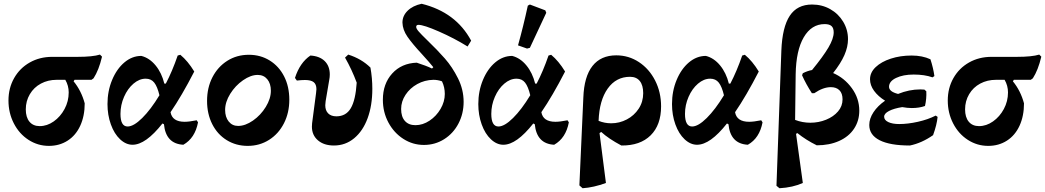

<svg xmlns="http://www.w3.org/2000/svg" viewBox="-20 -763 5552 1020"><path d="M522 -462Q505 -390 477 -347L466 -339H376L371 -331Q412 -281 430 -214Q430 -147 406.5 -95.5Q383 -44 339.5 -16Q296 12 240 12Q181 12 131.5 -20Q82 -52 53.5 -107.5Q25 -163 25 -229Q25 -295 55 -348Q85 -401 138 -431Q191 -461 257 -461H393Q472 -461 511 -473ZM327 -339H281Q235 -339 197.5 -319Q160 -299 138.5 -262.5Q117 -226 117 -182Q117 -140 136.5 -116.5Q156 -93 191 -93Q230 -93 265.5 -118Q301 -143 323 -184Q345 -225 345 -272Q345 -308 327 -339Z M1032 -113Q1016 -29 954 6Q861 1 851 -103L843 -107Q754 6 684 6Q649 6 618 -23Q587 -52 569 -102Q551 -152 551 -210Q551 -279 575.5 -338Q600 -397 641 -431.5Q682 -466 731 -466Q774 -455 806.5 -415.5Q839 -376 853 -319H861Q895 -384 924 -468L938 -472Q978 -439 1012 -383Q945 -253 886 -167Q895 -116 961 -116Q985 -116 1025 -124ZM827 -257Q816 -303 799.5 -324Q783 -345 754 -345Q720 -345 689 -318.5Q658 -292 639 -248.5Q620 -205 620 -158Q620 -91 658 -91Q690 -91 735.5 -136Q781 -181 827 -257Z M1080 -227Q1080 -297 1108.5 -352.5Q1137 -408 1187.5 -440Q1238 -472 1302 -472Q1364 -472 1413 -441.5Q1462 -411 1489.5 -357Q1517 -303 1517 -233Q1517 -164 1488.5 -108Q1460 -52 1409.5 -20Q1359 12 1296 12Q1234 12 1184.5 -18.5Q1135 -49 1107.5 -103.5Q1080 -158 1080 -227ZM1419 -281Q1419 -319 1400 -342Q1381 -365 1349 -365Q1312 -365 1271 -336.5Q1230 -308 1203 -264.5Q1176 -221 1176 -179Q1176 -141 1195 -117.5Q1214 -94 1245 -94Q1283 -94 1324 -122.5Q1365 -151 1392 -195Q1419 -239 1419 -281Z M1637 -90Q1637 -102 1638 -108L1659 -268Q1661 -284 1661 -289Q1661 -315 1646.5 -326.5Q1632 -338 1600 -338Q1581 -338 1557 -335L1547 -349Q1573 -430 1629 -468Q1678 -465 1705 -438.5Q1732 -412 1732 -367Q1732 -353 1729 -338L1710 -226Q1708 -210 1708 -204Q1708 -176 1723.5 -160.5Q1739 -145 1767 -145Q1818 -145 1843.5 -188Q1869 -231 1875 -324Q1849 -394 1813 -457L1830 -473Q1900 -451 1948 -404Q1958 -348 1958 -291Q1958 -203 1933 -135Q1908 -67 1861.5 -28.5Q1815 10 1754 10Q1701 10 1669 -17.5Q1637 -45 1637 -90Z M2191 -620Q2191 -611 2204.5 -595.5Q2218 -580 2250 -549Q2304 -497 2343.5 -452Q2383 -407 2413 -347Q2443 -287 2443 -222Q2443 -159 2415.5 -106.5Q2388 -54 2339.5 -23.5Q2291 7 2232 7Q2173 7 2123 -25Q2073 -57 2043.5 -112Q2014 -167 2014 -233Q2014 -318 2063.5 -372.5Q2113 -427 2194 -430Q2244 -414 2275 -399L2282 -406Q2263 -430 2221 -476Q2170 -531 2144.5 -568Q2119 -605 2118 -643Q2118 -679 2145.5 -706Q2173 -733 2220 -743Q2402 -698 2483 -547L2464 -516Q2393 -560 2312 -595.5Q2231 -631 2203 -631Q2191 -631 2191 -620ZM2343 -264Q2343 -300 2328 -331Q2306 -339 2282 -339Q2236 -338 2197 -316.5Q2158 -295 2134.5 -259.5Q2111 -224 2111 -184Q2111 -143 2131 -120.5Q2151 -98 2187 -98Q2226 -98 2262 -122Q2298 -146 2320.5 -184.5Q2343 -223 2343 -264Z M3002 -113Q2986 -29 2924 6Q2831 1 2821 -103L2813 -107Q2724 6 2654 6Q2619 6 2588 -23Q2557 -52 2539 -102Q2521 -152 2521 -210Q2521 -279 2545.5 -338Q2570 -397 2611 -431.5Q2652 -466 2701 -466Q2744 -455 2776.5 -415.5Q2809 -376 2823 -319H2831Q2865 -384 2894 -468L2908 -472Q2948 -439 2982 -383Q2915 -253 2856 -167Q2865 -116 2931 -116Q2955 -116 2995 -124ZM2797 -257Q2786 -303 2769.5 -324Q2753 -345 2724 -345Q2690 -345 2659 -318.5Q2628 -292 2609 -248.5Q2590 -205 2590 -158Q2590 -91 2628 -91Q2660 -91 2705.5 -136Q2751 -181 2797 -257ZM2732 -522Q2760 -622 2784 -733L2795 -739L2877 -708L2882 -695L2795 -509L2780 -505Z M3281 10Q3213 -26 3174 -62L3165 -56L3199 209Q3134 233 3075 237L3058 222L3079 -245Q3083 -356 3127.5 -412.5Q3172 -469 3254 -469Q3320 -469 3374.5 -433Q3429 -397 3460.5 -335Q3492 -273 3492 -198Q3492 -99 3436.5 -44Q3381 11 3281 10ZM3227 -108Q3271 -108 3310 -128.5Q3349 -149 3373 -185.5Q3397 -222 3397 -268Q3397 -310 3379 -332.5Q3361 -355 3327 -355Q3253 -355 3208.5 -292.5Q3164 -230 3160 -121Q3192 -108 3227 -108Z M4031 -113Q4015 -29 3953 6Q3860 1 3850 -103L3842 -107Q3753 6 3683 6Q3648 6 3617 -23Q3586 -52 3568 -102Q3550 -152 3550 -210Q3550 -279 3574.5 -338Q3599 -397 3640 -431.5Q3681 -466 3730 -466Q3773 -455 3805.5 -415.5Q3838 -376 3852 -319H3860Q3894 -384 3923 -468L3937 -472Q3977 -439 4011 -383Q3944 -253 3885 -167Q3894 -116 3960 -116Q3984 -116 4024 -124ZM3826 -257Q3815 -303 3798.5 -324Q3782 -345 3753 -345Q3719 -345 3688 -318.5Q3657 -292 3638 -248.5Q3619 -205 3619 -158Q3619 -91 3657 -91Q3689 -91 3734.5 -136Q3780 -181 3826 -257Z M4545 -175Q4545 -121 4517 -79Q4489 -37 4437.5 -14Q4386 9 4319 9Q4262 -19 4216 -56L4209 -52L4245 209Q4192 233 4121 237L4105 224L4131 -495Q4136 -619 4175.5 -679Q4215 -739 4294 -739Q4347 -739 4390.5 -714.5Q4434 -690 4459.5 -647.5Q4485 -605 4485 -555Q4485 -514 4466 -470.5Q4447 -427 4406 -375Q4466 -349 4505.5 -294.5Q4545 -240 4545 -175ZM4285 -111Q4329 -111 4368.5 -127Q4408 -143 4432 -171Q4456 -199 4456 -235Q4456 -267 4439.5 -283.5Q4423 -300 4394 -300Q4353 -300 4306 -268H4293Q4262 -316 4241 -363L4245 -374Q4271 -387 4294 -391Q4353 -463 4381 -510.5Q4409 -558 4409 -591Q4409 -614 4397.5 -624.5Q4386 -635 4361 -635Q4291 -635 4250 -565Q4209 -495 4207 -368L4204 -126Q4243 -111 4285 -111Z M4961 -142Q4957 -100 4937 -45Q4877 -3 4814 10Q4708 10 4653 -18Q4598 -46 4598 -99Q4598 -133 4620.5 -167Q4643 -201 4682 -228Q4645 -251 4623.5 -280.5Q4602 -310 4602 -342Q4602 -378 4632 -406.5Q4662 -435 4712.5 -451.5Q4763 -468 4823 -468Q4880 -468 4923 -448Q4938 -402 4944 -359L4934 -352Q4892 -367 4834 -367Q4778 -367 4740.5 -349Q4703 -331 4703 -302Q4703 -276 4751 -264Q4810 -288 4869 -288Q4884 -288 4891 -287L4901 -278Q4903 -239 4894 -200Q4864 -189 4824 -189Q4801 -189 4773 -194Q4729 -187 4703 -173.5Q4677 -160 4677 -143Q4677 -125 4699 -114.5Q4721 -104 4757 -104Q4803 -104 4856.5 -116Q4910 -128 4951 -149Z M5512 -462Q5495 -390 5467 -347L5456 -339H5366L5361 -331Q5402 -281 5420 -214Q5420 -147 5396.5 -95.5Q5373 -44 5329.5 -16Q5286 12 5230 12Q5171 12 5121.5 -20Q5072 -52 5043.5 -107.5Q5015 -163 5015 -229Q5015 -295 5045 -348Q5075 -401 5128 -431Q5181 -461 5247 -461H5383Q5462 -461 5501 -473ZM5317 -339H5271Q5225 -339 5187.5 -319Q5150 -299 5128.5 -262.5Q5107 -226 5107 -182Q5107 -140 5126.5 -116.5Q5146 -93 5181 -93Q5220 -93 5255.5 -118Q5291 -143 5313 -184Q5335 -225 5335 -272Q5335 -308 5317 -339Z"/></svg>

Font: Alegreya
Style: Bold
Weight: 700
Designer: Juan Pablo del Peral
Foundry: Huerta Tipografica
Version: Version 2.008; ttfautohint (v1.8)